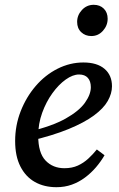

<svg xmlns="http://www.w3.org/2000/svg" viewBox="-20 -766 497 799"><path d="M215 13Q164 13 125.5 -8.5Q87 -30 65 -73Q43 -116 43 -179Q43 -244 66 -303Q89 -362 128.5 -408Q168 -454 219.5 -480Q271 -506 327 -506Q384 -506 415 -479.5Q446 -453 446 -407Q446 -377 428.5 -346Q411 -315 371 -285.5Q331 -256 265.5 -229Q200 -202 103 -179L101 -218Q197 -241 253 -272.5Q309 -304 333.5 -338.5Q358 -373 358 -403Q358 -428 345.5 -442Q333 -456 309 -456Q283 -456 253.5 -435Q224 -414 198 -378Q172 -342 155.5 -296.5Q139 -251 139 -201Q139 -130 169.5 -98Q200 -66 248 -66Q280 -66 304 -77Q328 -88 347.5 -106Q367 -124 383 -144L415 -120Q400 -94 379.5 -70Q359 -46 333.5 -27Q308 -8 278.5 2.5Q249 13 215 13ZM360 -616Q335 -616 318 -632Q301 -648 301 -675Q301 -703 321 -724.5Q341 -746 370 -746Q396 -746 412 -730Q428 -714 428 -688Q428 -660 408.5 -638Q389 -616 360 -616Z"/></svg>

Font: Source Serif 4 Medium
Style: Italic
Weight: 500
Italic angle: -12°
Designer: Frank Grießhammer
Foundry: Adobe Systems Incorporated
Version: Version 4.004;hotconv 1.0.116;makeotfexe 2.5.65601